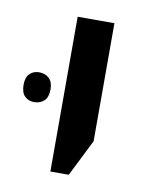

<svg xmlns="http://www.w3.org/2000/svg" viewBox="-86 -634 360 463"><g transform="rotate(10 94.0 -402.5)"><path d="M68 -213V-592H158V-303L113 -213ZM-32 -408Q-32 -426 -23 -435Q-14 -444 0 -444Q15 -444 24.5 -435Q34 -426 34 -408Q34 -389 24.5 -380Q15 -371 0 -371Q-14 -371 -23 -380Q-32 -389 -32 -408Z"/></g></svg>

Font: Noto Sans Hebrew SemiCondensed
Style: Regular
Weight: 400
Width: 4
Designer: Monotype Design Team
Foundry: Monotype Imaging Inc.
Version: Version 2.003